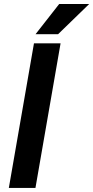

<svg xmlns="http://www.w3.org/2000/svg" viewBox="-20 -924 458 944"><path d="M277.8 -710.9 154.3 0H23.4L147 -710.9ZM154.8 -755.9 271 -904.3H418.5L265.6 -755.9Z"/></svg>

Font: Roboto SemiBold
Style: Italic
Weight: 600
Designer: Christian Robertson
Foundry: Google
Version: Version 3.009; 2024